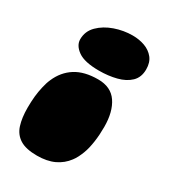

<svg xmlns="http://www.w3.org/2000/svg" viewBox="-165 -728 749 837"><g transform="rotate(30 209.5 -309.0)"><path d="M154 22.5Q98 22.5 67.8 3.5Q37.5 -15.5 26 -51.5Q14.5 -87.5 14.5 -138Q14.5 -153 15.2 -167.5Q16 -182 17.2 -195.5Q18.5 -209 20.8 -221.8Q23 -234.5 25.8 -246.5Q28.5 -258.5 32 -269.8Q35.5 -281 40 -291Q62.5 -343 106.5 -371Q150.5 -399 220 -399Q284.5 -399 315.2 -353.8Q346 -308.5 346 -232.5Q346 -212.5 344.8 -193.5Q343.5 -174.5 341 -157.2Q338.5 -140 334.8 -123.8Q331 -107.5 325.5 -93.2Q320 -79 313.5 -66Q307 -53 298.5 -42Q275.5 -11 239.8 5.8Q204 22.5 154 22.5ZM202.5 -433.5Q130 -433.5 97 -457Q64 -480.5 64 -511.5Q64 -552 93 -580.8Q122 -609.5 165.8 -624.8Q209.5 -640 254.5 -640Q287.5 -640 315.8 -629.8Q344 -619.5 361.5 -597.8Q379 -576 379 -541Q379 -501 354.5 -477.5Q330 -454 289.8 -443.8Q249.5 -433.5 202.5 -433.5Z"/></g></svg>

Font: Gluten Black
Style: Regular
Weight: 900
Designer: Tyler Finck
Foundry: Etcetera Type Company
Version: Version 1.300